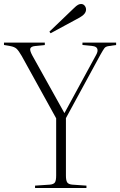

<svg xmlns="http://www.w3.org/2000/svg" viewBox="-27 -944 603 964"><path d="M149 0V-12L224 -17Q243 -19 249 -28.5Q255 -38 255 -63V-350L82 -663Q67 -689 56.5 -699Q46 -709 23 -713L-7 -718V-730H198V-718L150 -713Q130 -711 125.5 -701.5Q121 -692 135 -666L296 -377H297L456 -669Q466 -687 461.5 -699Q457 -711 437 -713L387 -718V-730H556V-718L521 -713Q504 -711 497.5 -702.5Q491 -694 477 -669L304 -351V-62Q304 -39 310 -29Q316 -19 335 -17L407 -12V0ZM227 -777 221 -785 343 -902Q357 -916 365 -920Q373 -924 380 -924Q391 -924 398 -915.5Q405 -907 405 -896Q405 -874 373 -856Z"/></svg>

Font: Literata 72pt ExtraLight
Style: Regular
Weight: 200
Designer: Latin by Veronika Burian and Jose Scaglione. Greek by Irene Vlachou. Cyrillic by Vera Evstafieva.
Foundry: TypeTogether
Version: Version 3.002